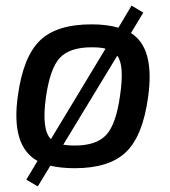

<svg xmlns="http://www.w3.org/2000/svg" viewBox="-20 -588 606 686"><path d="M492 -543 448 -470Q534 -416 509 -240Q490 -102 430 -44.5Q370 13 247 13Q198 13 160 4L115 78L74 54L114 -13Q18 -66 44 -247Q63 -385 122.5 -443Q182 -501 307 -501Q362 -501 403 -489L450 -568ZM162 -91 357 -414Q341 -419 307 -419Q230 -419 194.5 -382Q159 -345 144 -240Q128 -124 162 -91ZM399 -389 206 -71Q224 -68 247 -68Q325 -68 360 -106.5Q395 -145 409 -247Q425 -355 399 -389Z"/></svg>

Font: Exo 2.0 Medium
Style: Italic
Weight: 500
Italic angle: -8°
Designer: Natanael Gama
Version: Version 1.001;PS 001.001;hotconv 1.0.70;makeotf.lib2.5.58329